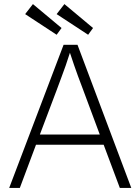

<svg xmlns="http://www.w3.org/2000/svg" viewBox="-20 -919 687 939"><path d="M25 0 291 -700H359L622 0H566L487 -211H156L77 0ZM257 -478 175 -261H468L385 -484Q371 -521 361 -548Q351 -575 342 -601.5Q333 -628 322 -661Q311 -626 301.5 -599Q292 -572 281.5 -544Q271 -516 257 -478ZM411 -749 257 -850 295 -899 435 -782ZM257 -749 103 -850 141 -899 281 -782Z"/></svg>

Font: Lexend ExtraLight
Style: Regular
Weight: 200
Designer: Bonnie Shaver-Troup, Thomas Jockin
Foundry: Lexend
Version: Version 1.007; ttfautohint (v1.8.3)